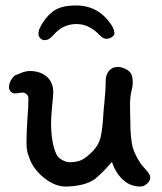

<svg xmlns="http://www.w3.org/2000/svg" viewBox="-20 -679 593 703"><path d="M399 -556Q399 -550 390 -543.5Q381 -537 369 -537Q362 -537 356 -541Q350 -545 340 -555Q328 -568 307 -579.5Q286 -591 260 -591Q210 -591 176 -551Q167 -541 159.5 -536.5Q152 -532 142 -532Q135 -532 128 -538.5Q121 -545 121 -554Q121 -567 126 -577Q142 -611 171 -635Q200 -659 258 -659Q345 -659 392 -581Q399 -567 399 -556ZM13 -359Q13 -382 33 -402Q39 -405 57 -412Q75 -419 89 -419Q127 -419 151 -398.5Q175 -378 175 -340Q175 -329 171 -293Q167 -251 167 -228Q167 -158 186 -115Q193 -101 208 -93Q223 -85 235 -85Q264 -85 282 -95Q300 -105 321 -127Q342 -149 348.5 -177Q355 -205 358 -254Q360 -286 362 -301Q367 -349 367 -383Q367 -405 379 -419.5Q391 -434 412 -434Q424 -434 439.5 -426.5Q455 -419 460 -409Q466 -399 466 -376Q466 -364 463 -353Q456 -328 456 -293L457 -241Q457 -170 467 -136Q472 -120 481 -103.5Q490 -87 498 -76Q518 -54 524 -45.5Q530 -37 530 -29Q530 -17 518.5 -6.5Q507 4 494 4Q457 4 430 -21Q403 -46 390 -86Q356 -47 327 -23Q307 -9 278 -2.5Q249 4 220 4Q181 4 141 -28Q101 -60 87 -102Q86 -104 81.5 -118Q77 -132 77 -160Q77 -197 81 -253Q84 -289 84 -319Q84 -328 77.5 -334Q71 -340 63 -340Q57 -340 49.5 -338.5Q42 -337 34 -337Q26 -337 19.5 -343.5Q13 -350 13 -359Z"/></svg>

Font: Itim
Style: Regular
Weight: 400
Designer: Suppakit Chalermlarp
Version: Version 1.002g